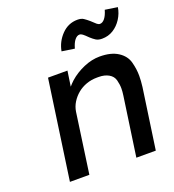

<svg xmlns="http://www.w3.org/2000/svg" viewBox="-135 -851 866 956"><g transform="rotate(-20 297.5 -373.0)"><path d="M72 0 147 -525H250L238 -444Q249 -457 263 -470Q296 -499 339 -517.5Q382 -536 424 -536Q484 -536 520.5 -512.5Q557 -489 567 -451.5Q577 -414 577 -379Q577 -352 573 -320L527 0H424L469 -313Q472 -333 472 -350Q472 -371 466 -394Q460 -417 438 -429.5Q416 -442 385 -442Q381 -442 376 -442Q346 -442 319.5 -432.5Q293 -423 272.5 -406Q252 -389 238 -366.5Q224 -344 220 -318L175 0ZM467 -615Q447 -615 434.5 -623Q422 -631 409 -643Q392 -660 383.5 -666.5Q375 -673 367 -673Q354 -673 342 -658.5Q330 -644 322 -615L255 -625Q264 -674 299 -710Q334 -746 383 -746Q403 -746 415 -738Q427 -730 441 -718Q458 -702 466 -695Q474 -688 482 -688Q496 -688 508 -703Q520 -718 528 -746L594 -736Q589 -704 571 -676Q553 -648 526.5 -631.5Q500 -615 467 -615Z"/></g></svg>

Font: Lexend
Style: Italic
Weight: 400
Italic angle: -8.13011°
Designer: Bonnie Shaver-Troup, Thomas Jockin
Foundry: Lexend
Version: Version 1.007